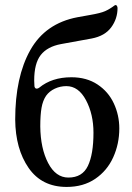

<svg xmlns="http://www.w3.org/2000/svg" viewBox="-20 -723 523 758"><path d="M40 -251Q40 -419 99.5 -525Q159 -631 286 -655L336 -664Q377 -671 395 -679Q413 -687 433 -702Q434 -703 437 -703Q440 -703 442 -699Q444 -695 444 -691Q444 -649 419 -615Q394 -581 342 -571L221 -549Q167 -539 141 -506Q115 -473 115 -405L116 -382Q118 -373 125 -373Q130 -373 135 -377Q185 -418 262 -418Q322 -418 365 -389.5Q408 -361 429.5 -314.5Q451 -268 451 -216Q451 -155 427 -102Q403 -49 356 -17Q309 15 243 15Q145 15 93 -60Q41 -135 40 -251ZM349 -199Q349 -272 319.5 -327.5Q290 -383 242 -383Q218 -383 196.5 -373Q175 -363 162 -345Q149 -326 144 -297.5Q139 -269 139 -224Q140 -137 170 -79.5Q200 -22 250 -22Q305 -22 327 -68Q349 -114 349 -199Z"/></svg>

Font: EB Garamond Medium
Style: Regular
Weight: 500
Designer: Georg Duffner and Octavio Pardo
Foundry: Georg Duffner
Version: Version 1.000